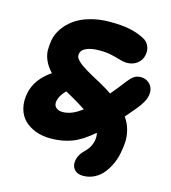

<svg xmlns="http://www.w3.org/2000/svg" viewBox="-126 -803 964 1080"><g transform="rotate(15 356.5 -263.0)"><path d="M226.1 19Q178.2 19 138.9 4.4Q99.6 -10.3 72.8 -36.9Q45.9 -63.5 35.4 -104Q24.9 -144.5 34.2 -192.9Q52.2 -278.8 139.2 -337.9Q110.8 -367.2 97.2 -398.9Q83.5 -430.7 83.7 -458.7Q84 -486.8 88.9 -517.1Q96.2 -553.7 118.7 -586.4Q141.1 -619.1 176.8 -645Q212.4 -670.9 265.4 -686Q318.4 -701.2 380.9 -701.2Q449.7 -701.2 495.6 -691.9Q541.5 -682.6 581.1 -662.1Q606 -649.4 616.7 -625.7Q627.4 -602.1 622.1 -574.2Q616.7 -543 591.6 -522.9Q566.4 -502.9 529.8 -502.9Q511.7 -502.9 489.7 -509.8Q467.8 -516.6 436.8 -523.7Q405.8 -530.8 366.2 -530.8Q318.8 -530.8 290.5 -518.3Q262.2 -505.9 257.8 -484.9Q255.4 -473.1 258.5 -463.9Q261.7 -454.6 276.1 -440.2Q290.5 -425.8 322.8 -406Q355 -386.2 409.2 -357.9Q457.5 -331.1 484.9 -312Q522.5 -356.4 555.2 -399.9Q573.2 -423.3 589.6 -434.6Q606 -445.8 628.9 -445.8Q664.1 -445.8 685.3 -419.9Q706.5 -394 698.2 -353Q691.4 -320.3 653.8 -273.9Q605 -215.8 598.1 -208Q621.1 -175.8 630.4 -139.4Q639.6 -103 638.2 -72.5Q636.7 -42 628.9 -2Q622.6 29.8 609.1 59.6Q595.7 89.4 575.2 116Q554.7 142.6 523.9 158.7Q493.2 174.8 457 174.8Q422.4 174.8 405 153.8Q387.7 132.8 394 99.1Q397.5 82.5 405.3 69.1Q413.1 55.7 422.4 46.1Q431.6 36.6 440.9 26.9Q450.2 17.1 458.5 2Q466.8 -13.2 471.2 -32.2Q476.1 -60.1 470.2 -79.1Q404.8 -22.5 349.1 -1.7Q293.5 19 226.1 19ZM204.1 -192.9Q199.7 -168.5 214.4 -155.3Q229 -142.1 252.9 -142.1Q307.1 -142.1 365.2 -188Q320.8 -217.3 254.9 -253.9L243.2 -259.8Q224.6 -239.3 216.1 -224.9Q207.5 -210.4 204.1 -192.9Z"/></g></svg>

Font: Shantell Sans Irregular Bouncy
Style: Italic
Weight: 800
Italic angle: -11.31°
Designer: Stephen Nixon, Anya Danilova, Shantell Martin
Foundry: Arrow Type
Version: Version 1.006;[9816181b4]